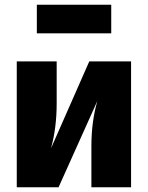

<svg xmlns="http://www.w3.org/2000/svg" viewBox="-20 -793 627 813"><path d="M535 0H367V-175Q367 -277 392 -365L228 0H51V-533H220V-355Q220 -252 196 -165L358 -533H535ZM451 -652H136V-773H451Z"/></svg>

Font: Trujillo ExtraBold
Style: Regular
Weight: 800
Designer: Fira Sans original fonts by bBox Type GmbH, Carrois Corporate GbR, & Edenspiekermann AG / Changes by Cristiano Sobral
Foundry: Fira Sans original fonts by bBox Type GmbH, Carrois Corporate GbR, & Edenspiekermann AG / Changes by Cristiano Sobral
Version: Version 4.301;July 28, 2020;FontCreator 13.0.0.2655 64-bit